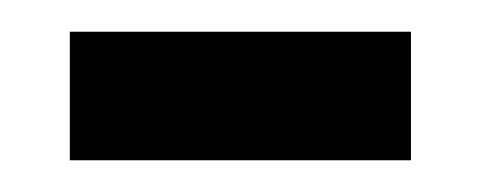

<svg xmlns="http://www.w3.org/2000/svg" viewBox="-20 -378 304 121"><path d="M24 -277V-358H239V-277Z"/></svg>

Font: New Amsterdam
Style: Regular
Weight: 400
Designer: Vladimir Nikolic
Foundry: Vladimir Nikolic
Version: Version 1.000; ttfautohint (v1.8.4.7-5d5b)